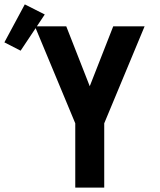

<svg xmlns="http://www.w3.org/2000/svg" viewBox="-109 -855 729 875"><path d="M234 0V-293L50 -735H193L300 -462L407 -735H550L366 -293V0ZM-15 -624 -89 -662 4 -835 95 -789Z"/></svg>

Font: Iosevka SS04 XBd Ex
Style: Regular
Weight: 800
Width: 7
Monospace: yes
Designer: Belleve Invis
Foundry: Belleve Invis
Version: Version 19.0.0; ttfautohint (v1.8.4)